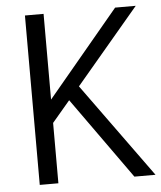

<svg xmlns="http://www.w3.org/2000/svg" viewBox="-50 -726 646 770"><g transform="rotate(-5 272.5 -341.0)"><path d="M460 0 226 -328 154 -243V0H79V-682H154V-337L442 -682H525L270 -380L545 0Z"/></g></svg>

Font: Didact Gothic
Style: Regular
Weight: 400
Designer: Daniel Johnson
Foundry: Daniel Johnson
Version: Version 2.101;PS 002.101;hotconv 1.0.88;makeotf.lib2.5.64775